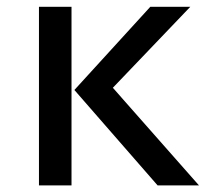

<svg xmlns="http://www.w3.org/2000/svg" viewBox="-20 -561 655 581"><path d="M555.9 -540.5 321.5 -295.4 582.1 0H456.9L205.1 -288.7L434.9 -540.5ZM196.4 -540.5V0H97.9V-540.5Z"/></svg>

Font: Fira Code Retina
Style: Regular
Weight: 450
Monospace: yes
Designer: Carrois Corporate, Edenspiekermann AG, Nikita Prokopov
Foundry: Carrois Corporate, Edenspiekermann AG, Nikita Prokopov
Version: Version 6.002